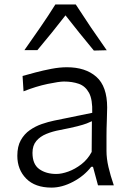

<svg xmlns="http://www.w3.org/2000/svg" viewBox="-20 -830 581 860"><path d="M210.9 10.3Q137.2 10.3 97.4 -30Q57.6 -70.3 57.6 -132.3Q57.6 -174.3 73.2 -202.1Q88.9 -230 113.8 -247.3Q138.7 -264.6 167.2 -274.4Q195.8 -284.2 221.7 -289.6L393.1 -324.7Q395 -384.3 378.7 -414.3Q362.3 -444.3 333 -454.6Q303.7 -464.8 266.6 -464.8Q245.1 -464.8 193.6 -454.1Q142.1 -443.4 85.4 -420.9L81.1 -489.7Q105 -496.6 139.2 -505.6Q173.3 -514.6 210.2 -521.7Q247.1 -528.8 279.8 -528.8Q362.8 -528.8 411.4 -486.1Q460 -443.4 460 -348.1Q460 -325.2 458.5 -289.6Q457 -253.9 457 -220.2V-153.8Q457 -120.1 465.8 -82Q474.6 -43.9 489.7 0H418.9L396.5 -83H388.7Q356.9 -42 307.4 -15.9Q257.8 10.3 210.9 10.3ZM232.4 -50.8Q255.9 -50.8 285.9 -61.5Q315.9 -72.3 344.2 -94Q372.6 -115.7 390.6 -149.4L391.6 -287.1Q382.8 -282.7 368.4 -277.1Q354 -271.5 326.2 -264.4Q298.3 -257.3 248.5 -247.6Q215.8 -241.7 187.7 -230.2Q159.7 -218.8 142.6 -198.5Q125.5 -178.2 125.5 -145.5Q125.5 -94.2 156 -72.5Q186.5 -50.8 232.4 -50.8ZM400.4 -603.5Q368.2 -642.6 335.9 -682.4Q303.7 -722.2 273.4 -761.2Q243.7 -722.7 211.9 -683.6Q180.2 -644.5 147.5 -605.5H89.4Q126 -657.2 161.1 -708.3Q196.3 -759.3 228 -810.1H319.3Q352.1 -759.3 386.7 -708Q421.4 -656.7 458 -605Z"/></svg>

Font: Pinar-DS1-FD Regular
Style: Regular
Weight: 400
Designer: Amin Abedi
Version: Version 3.000